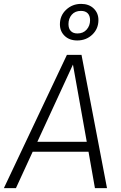

<svg xmlns="http://www.w3.org/2000/svg" viewBox="-41 -967 623 987"><path d="M414 -187H127L41 0H-21L303 -685H378L509 0H447ZM405 -238 334 -635 151 -238ZM465 -864Q465 -819 433.5 -789Q402 -759 356 -759Q316 -759 291.5 -782.5Q267 -806 267 -842Q267 -887 299 -917Q331 -947 376 -947Q416 -947 440.5 -923.5Q465 -900 465 -864ZM311 -843Q311 -820 323 -807.5Q335 -795 357 -795Q387 -795 404.5 -815Q422 -835 422 -863Q422 -886 410 -898.5Q398 -911 375 -911Q345 -911 328 -891.5Q311 -872 311 -843Z"/></svg>

Font: Fira Sans Light
Style: Italic
Weight: 300
Italic angle: -8°
Designer: bBox Type GmbH & Carrois Corporate GbR & Edenspiekermann AG
Foundry: bBox Type GmbH & Carrois Corporate GbR & Edenspiekermann AG
Version: Version 4.301